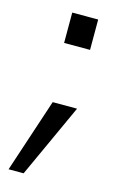

<svg xmlns="http://www.w3.org/2000/svg" viewBox="-101 -516 443 715"><g transform="rotate(15 120.0 -158.5)"><path d="M102 -130H196L66 154H8ZM86 -471H186V-354H86Z"/></g></svg>

Font: HK Grotesk
Style: Regular
Weight: 400
Designer: Alfredo Marco Pradil
Foundry: Hanken Design Co.
Version: Version 3.001